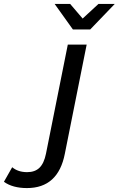

<svg xmlns="http://www.w3.org/2000/svg" viewBox="-197 -757 604 977"><path d="M-60 200Q-96 200 -125.5 192Q-155 184 -177 168L-135 94Q-105 119 -59 119Q-19 119 4 96.5Q27 74 37 25L148 -530H244L133 25Q99 200 -60 200ZM174 -607 81 -737H160L254 -627H185L304 -737H387L262 -607Z"/></svg>

Font: Montserrat Thin Medium
Style: Italic
Weight: 500
Italic angle: -11.3°
Version: Version 9.000